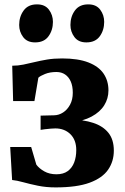

<svg xmlns="http://www.w3.org/2000/svg" viewBox="-20 -826 556 856"><path d="M228 9.5Q185.5 9.5 149 2Q112.5 -5.5 83.8 -13.5Q55 -21.5 34 -23.5L25.5 -170.5H119L142 -92Q154.5 -75 177.5 -62Q200.5 -49 231.5 -49Q262.5 -49 282 -63.2Q301.5 -77.5 310.8 -102Q320 -126.5 320 -157Q320 -202 293.8 -227.8Q267.5 -253.5 226.5 -253.5Q220 -253.5 206.5 -252.5Q193 -251.5 180 -249.8Q167 -248 161 -247V-310.5L222 -312Q242.5 -312.5 261.2 -324.5Q280 -336.5 292.2 -359Q304.5 -381.5 304.5 -412.5Q304.5 -442 295.5 -462.5Q286.5 -483 270.2 -494Q254 -505 231.5 -505Q202.5 -505 180.8 -496.2Q159 -487.5 151 -479.5L133.5 -375.5H38.5L34.5 -533Q60 -533 84.2 -538Q108.5 -543 134.2 -549.2Q160 -555.5 189.8 -560.5Q219.5 -565.5 257 -565.5Q328.5 -565.5 374.5 -547.5Q420.5 -529.5 442 -497.5Q463.5 -465.5 463.5 -423Q463.5 -387 444.8 -356.8Q426 -326.5 388.2 -306.2Q350.5 -286 293 -279L293.5 -293.5Q352 -292.5 395.5 -278.2Q439 -264 463.2 -234Q487.5 -204 487.5 -154.5Q487.5 -106.5 462 -69.5Q436.5 -32.5 379.8 -11.5Q323 9.5 228 9.5ZM136 -637Q101 -637 83.2 -660.8Q65.5 -684.5 65.5 -714.5Q65.5 -752 85.5 -779.2Q105.5 -806.5 144.5 -806.5H145.5Q180.5 -806.5 198.2 -782.8Q216 -759 216 -728.5Q216 -691.5 196.2 -664.2Q176.5 -637 137 -637ZM364.5 -637Q329.5 -637 311.8 -660.8Q294 -684.5 294 -714.5Q294 -752 314 -779.2Q334 -806.5 373 -806.5H374Q409 -806.5 426.8 -782.8Q444.5 -759 444.5 -728.5Q444.5 -691.5 424.8 -664.2Q405 -637 365.5 -637Z"/></svg>

Font: Merriweather 28pt ExtraBold
Style: Regular
Weight: 800
Version: Version 2.100